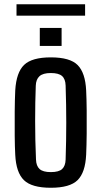

<svg xmlns="http://www.w3.org/2000/svg" viewBox="-20 -879 479 907"><path d="M220 8Q130 8 93 -28Q56 -64 52 -148Q50 -184 49.5 -239Q49 -294 49.5 -351.5Q50 -409 52 -452Q57 -537 94 -572.5Q131 -608 220 -608Q311 -608 347 -571.5Q383 -535 387 -452Q389 -412 389.5 -357.5Q390 -303 389.5 -247.5Q389 -192 387 -148Q383 -64 346.5 -28Q310 8 220 8ZM220 -66Q258 -66 273.5 -80.5Q289 -95 290 -125Q293 -215 293 -299.5Q293 -384 290 -475Q289 -506 273 -520Q257 -534 220 -534Q183 -534 166.5 -519Q150 -504 149 -474Q146 -398 146 -307Q146 -216 150 -126Q151 -95 167 -80.5Q183 -66 220 -66ZM168 -662V-747H271V-662ZM58 -805V-859H382V-805Z"/></svg>

Font: Big Shoulders Text SemiBold
Style: Regular
Weight: 600
Designer: Patric King
Foundry: XO Type Co
Version: Version 1.000; ttfautohint (v1.8.2)